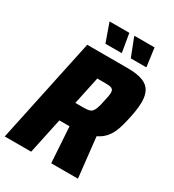

<svg xmlns="http://www.w3.org/2000/svg" viewBox="-207 -981 990 1095"><g transform="rotate(30 287.5 -433.5)"><path d="M-2 0 144 -688H410Q474 -688 510.5 -673.5Q547 -659 562 -630.5Q577 -602 577 -560Q577 -546 575.5 -530Q574 -514 571.5 -497Q569 -480 565 -462Q558 -428 550 -397.5Q542 -367 530 -342Q518 -317 499 -297Q480 -277 451 -263L480 0H304L289 -235Q285 -235 280.5 -235Q276 -235 271 -235H222L172 0ZM251 -367H305Q326 -367 339.5 -370Q353 -373 361 -382Q369 -391 375.5 -409.5Q382 -428 388 -459Q393 -479 395.5 -494.5Q398 -510 398 -519Q398 -532 392.5 -538.5Q387 -545 376 -547.5Q365 -550 344 -550H290ZM337 -745H231L189 -863V-867H318L338 -749ZM499 -745H398L352 -863L353 -867H484L500 -749Z"/></g></svg>

Font: Saira SemiCondensed ExtraBold
Style: Italic
Weight: 800
Width: 4
Italic angle: -12°
Designer: Hector Gatti with collaboration of the Omnibus-Type team
Foundry: Omnibus-Type
Version: Version 1.101